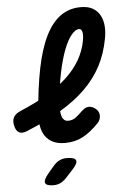

<svg xmlns="http://www.w3.org/2000/svg" viewBox="-100 -788 763 1075"><g transform="rotate(-5 281.5 -250.0)"><path d="M432.2 -84.5Q387.3 -37.6 342.9 -13.8Q298.5 10 242.1 10Q202.3 10 174.8 -3.2Q147.4 -16.4 131.3 -40Q115.2 -63.5 109.3 -96.1Q103.4 -128.6 106.4 -167.3Q117.7 -312 139.5 -419.5Q161.3 -527 196.5 -598.3Q231.8 -669.7 280.9 -704.8Q330.1 -740 394.7 -740Q438 -740 464.5 -723.5Q491 -707 504.4 -680.2Q517.8 -653.5 519.8 -619.8Q521.8 -586.2 514.7 -551.9Q499.7 -469.5 464.1 -401.5Q428.4 -333.6 369.8 -276Q311.2 -218.4 228 -169.2Q144.8 -120 34.4 -74.4Q6.5 -63.3 -10.5 -72.5Q-27.5 -81.6 -33.9 -110.6Q-41 -139.3 -30.4 -158.7Q-19.8 -178.1 8.8 -190.2Q96.3 -227 162.6 -266.8Q228.9 -306.5 276.1 -351.1Q323.4 -395.7 352.1 -445.8Q380.8 -495.9 391.1 -552.1Q393.1 -562.9 394 -574.7Q394.9 -586.5 393.5 -596.2Q392.1 -606 387.5 -612.2Q383 -618.5 373.4 -618.5Q354.8 -618.5 332 -591.4Q309.3 -564.4 288.7 -511.2Q268.2 -458 252.1 -379.8Q236 -301.7 229.7 -198.8Q228.4 -178.4 230.2 -162.5Q231.9 -146.5 236.6 -135.6Q241.2 -124.6 249.4 -118.5Q257.5 -112.4 270.4 -112.4Q293.3 -112.4 311.3 -125.3Q329.3 -138.2 350 -159.1Q370.8 -179.2 390.4 -180.2Q410.1 -181.1 429.7 -164.9Q449.2 -148.8 448.9 -125.5Q448.6 -102.2 432.2 -84.5ZM166.5 133.1Q182.3 113.9 201.3 104.5Q220.4 95 243 95Q289.2 95 294.9 112.9Q300.6 130.7 265.5 166.7L227 208.4Q211.8 224.2 194.7 232.1Q177.5 240 157.3 240Q116.9 240 110.6 223.7Q104.4 207.4 132 173.7Z"/></g></svg>

Font: Maple Mono
Style: Italic
Weight: 400
Italic angle: -10°
Monospace: yes
Designer: subframe7536
Version: Version 7.300